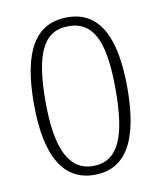

<svg xmlns="http://www.w3.org/2000/svg" viewBox="-68 -599 557 664"><g transform="rotate(-10 210.5 -266.5)"><path d="M211 10C318 10 375 -75 375 -267C375 -450 322 -543 213 -543C99 -543 47 -452 47 -267C47 -77 107 10 211 10ZM212 -21C126 -21 88 -106 88 -267C88 -431 120 -512 211 -512C302 -512 334 -431 334 -267C334 -106 302 -21 212 -21Z"/></g></svg>

Font: Noto Serif Tamil ExtraCondensed ExtraLight
Style: Regular
Weight: 200
Width: 2
Designer: Indian Type Foundry, Tom Grace, and the Monotype Design Team
Foundry: Monotype Imaging Inc.
Version: Version 2.004